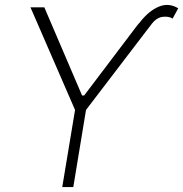

<svg xmlns="http://www.w3.org/2000/svg" viewBox="-20 -757 741 777"><path d="M572.1 -631.7 328.1 -312.1 276.6 0H231.9L283.7 -312.1L103.3 -727.3H159.4L312.1 -370.7H320.7L534.4 -653.1L547.9 -669Q582.7 -713.4 622.9 -730.1Q663 -746.8 701.3 -723.4L678.6 -681.8Q662.3 -692.1 637.3 -688.7Q612.2 -685.4 591.3 -656.6Z"/></svg>

Font: Inter UI Extra Light
Style: Italic
Weight: 200
Italic angle: -9.39999°
Designer: Rasmus Andersson
Foundry: rsms
Version: 3.2;8d6f07862